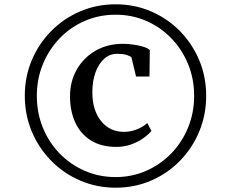

<svg xmlns="http://www.w3.org/2000/svg" viewBox="-20 -935 1076 894"><path d="M95.5 -489Q95.5 -578 128.2 -655.2Q161 -732.5 219 -791Q277 -849.5 353.8 -882.2Q430.5 -915 518.5 -915Q606.5 -915 683.2 -882Q760 -849 817.5 -790.5Q875 -732 907.5 -655Q940 -578 940 -489Q940 -400 907.5 -322.2Q875 -244.5 817.5 -185.8Q760 -127 683.2 -94Q606.5 -61 518.5 -61Q431 -61 354 -94Q277 -127 219 -185.8Q161 -244.5 128.2 -322.2Q95.5 -400 95.5 -489ZM151.5 -488.5Q151.5 -409.5 179.5 -340.8Q207.5 -272 257.5 -220.5Q307.5 -169 374.2 -139.8Q441 -110.5 518.5 -110.5Q595 -110.5 661.5 -140Q728 -169.5 778 -221.2Q828 -273 856 -341.8Q884 -410.5 884 -489Q884 -567.5 856 -636Q828 -704.5 778.2 -756.2Q728.5 -808 662 -837.2Q595.5 -866.5 518.5 -866.5Q440.5 -866.5 373.8 -837.2Q307 -808 257.2 -756Q207.5 -704 179.5 -635.8Q151.5 -567.5 151.5 -488.5ZM522.5 -251Q450.5 -251 402.5 -281.5Q354.5 -312 330.2 -365.2Q306 -418.5 306 -486.5Q306 -556 337.5 -611.2Q369 -666.5 424.8 -698.8Q480.5 -731 553 -731Q574 -731 599.8 -727.5Q625.5 -724 647 -717.5Q668.5 -711 677.5 -701.5L676 -578.5H613.5L592 -668.5Q584 -675 567.5 -679.8Q551 -684.5 526.5 -684.5Q491 -684.5 465 -661.2Q439 -638 424.5 -597.5Q410 -557 410 -505Q410 -422 450.5 -371.5Q491 -321 557 -321Q588 -321 617.5 -332.8Q647 -344.5 666 -362L685 -325.5Q671 -308 646.2 -290.8Q621.5 -273.5 589.8 -262.2Q558 -251 522.5 -251Z"/></svg>

Font: Merriweather 96pt ExtraBold
Style: Regular
Weight: 800
Version: Version 2.100